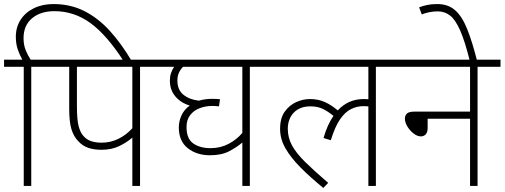

<svg xmlns="http://www.w3.org/2000/svg" viewBox="-20 -916 2486 946"><path d="M97 -587H0V-622H90Q77 -645 67.5 -672.5Q58 -700 58 -735Q58 -782 81.5 -818.5Q105 -855 147 -875.5Q189 -896 243 -896Q328 -896 396.5 -861Q465 -826 522 -763Q579 -700 629 -615H589Q506 -744 425.5 -802.5Q345 -861 248 -861Q180 -861 138 -826Q96 -791 96 -728Q96 -695 106.5 -669Q117 -643 131 -622H247V-587H134V0H97Z M670 -587V0H632V-238Q606 -215 568 -196.5Q530 -178 480 -178Q443 -178 415 -187.5Q387 -197 366 -220Q343 -243 332 -279.5Q321 -316 321 -379V-587H232V-622H782V-587ZM632 -587H359V-395Q359 -326 367.5 -294Q376 -262 392 -245Q408 -227 430.5 -220Q453 -213 480 -213Q525 -213 563.5 -232Q602 -251 632 -284Z M1323 -587H1211V0H1174V-214Q1149 -192 1110.5 -171.5Q1072 -151 1015 -151Q949 -151 905 -186Q861 -221 861 -288Q861 -318 874 -347Q887 -376 915 -396Q871 -409 844 -441Q817 -473 817 -519Q817 -539 822.5 -555.5Q828 -572 838 -587H767V-622H1323ZM899 -290Q899 -232 932.5 -209Q966 -186 1017 -186Q1066 -186 1106 -207Q1146 -228 1174 -261V-587H882Q869 -574 861.5 -557.5Q854 -541 854 -519Q854 -473 884 -449Q914 -425 960 -420Q991 -429 1025 -429Q1035 -429 1045.5 -428.5Q1056 -428 1064 -427L1059 -392Q1042 -394 1026 -394Q993 -394 964 -383Q935 -372 917 -349Q899 -326 899 -290Z M1309 -587V-622H1945V-587H1832V0H1795V-392Q1785 -393 1770 -393Q1739 -393 1709.5 -378.5Q1680 -364 1655 -327.5Q1630 -291 1610 -225L1574 -236Q1593 -302 1623 -345Q1595 -368 1569.5 -380Q1544 -392 1510 -392Q1457 -392 1427.5 -361Q1398 -330 1398 -281Q1398 -238 1418.5 -200Q1439 -162 1483 -118.5Q1527 -75 1597 -15L1573 10Q1508 -43 1460.5 -91Q1413 -139 1386.5 -185Q1360 -231 1360 -281Q1360 -334 1383 -366Q1406 -398 1439.5 -413Q1473 -428 1507 -428Q1548 -428 1581 -413Q1614 -398 1644 -372Q1696 -428 1772 -428Q1784 -428 1795 -427V-587Z M1930 -622H2446V-587H2333V0H2296V-331H2087V-286Q2087 -264 2077.5 -254Q2068 -244 2054 -244Q2036 -244 2017.5 -258.5Q1999 -273 1987 -293Q1975 -313 1975 -331Q1975 -347 1985 -356.5Q1995 -366 2021 -366H2296V-587H1930Z M2295 -615Q2271 -712 2247.5 -765.5Q2224 -819 2197.5 -839.5Q2171 -860 2137 -860Q2114 -860 2093.5 -855.5Q2073 -851 2058 -845L2045 -880Q2064 -887 2085 -891.5Q2106 -896 2135 -896Q2188 -896 2222.5 -865.5Q2257 -835 2282 -772.5Q2307 -710 2331 -615Z"/></svg>

Font: Noto Sans Devanagari ExtraLight
Style: Regular
Weight: 200
Designer: Jelle Bosma - Monotype Design Team
Foundry: Monotype Imaging Inc.
Version: Version 2.004; ttfautohint (v1.8.4.7-5d5b)